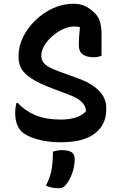

<svg xmlns="http://www.w3.org/2000/svg" viewBox="-20 -740 640 1023"><path d="M371 -720Q409 -720 435 -707Q461 -694 483 -672Q507 -649 514 -619.5Q521 -590 521 -557V-443Q514 -440 503 -437.5Q492 -435 479 -435Q442 -435 421 -450Q400 -465 400 -499Q400 -531 402 -552Q404 -573 406 -595Q394 -599 376 -599Q347 -599 316.5 -585Q286 -571 259.5 -548Q233 -525 216.5 -497.5Q200 -470 200 -443V-438Q202 -414 221 -396.5Q240 -379 298 -358L389 -325Q451 -303 485 -276.5Q519 -250 532.5 -222.5Q546 -195 546 -168V-155Q546 -76 485.5 -29Q425 18 304 18Q233 18 176 1.5Q119 -15 93 -41Q79 -55 70 -79.5Q61 -104 61 -138Q61 -155 63 -168.5Q65 -182 68 -192H74Q114 -149 169.5 -126Q225 -103 304 -103Q397 -103 438 -147V-152Q434 -203 351 -234L261 -268Q187 -296 147.5 -322Q108 -348 93.5 -375Q79 -402 79 -432V-444Q79 -494 103 -542.5Q127 -591 168.5 -631.5Q210 -672 262.5 -696Q315 -720 371 -720ZM262 68Q286 60 309 60Q344 60 361 70.5Q378 81 378 107Q378 145 365 182Q352 219 333 242Q323 255 314.5 259Q306 263 293 263Q255 263 225 249Q246 208 254 167.5Q262 127 262 68Z"/></svg>

Font: Recursive Sn Csl St SmB
Style: Regular
Weight: 600
Version: Version 1.079;hotconv 1.0.112;makeotfexe 2.5.65598; ttfautoh